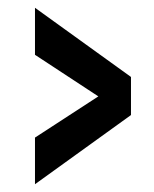

<svg xmlns="http://www.w3.org/2000/svg" viewBox="-20 -574 397 494"><path d="M70 -100V-220L233 -326L70 -433V-554L317 -376V-278Z"/></svg>

Font: Smooch Sans Black
Style: Regular
Weight: 900
Designer: Robert E. Leuschke
Foundry: Robert E. Leuschke
Version: Version 1.010; ttfautohint (v1.8.3)